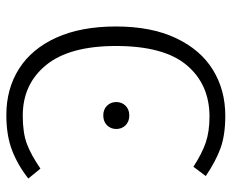

<svg xmlns="http://www.w3.org/2000/svg" viewBox="-84 -652 747 620"><g transform="rotate(90 290.0 -342.5)"><path d="M549 -633 519 -593Q476 -621 440.5 -633Q405 -645 357 -645Q253 -645 191 -571.5Q129 -498 129 -343Q129 -193 190.5 -117.5Q252 -42 354 -42Q410 -42 445.5 -55.5Q481 -69 525 -99L557 -60Q514 -26 466 -7.5Q418 11 352 11Q267 11 202.5 -30Q138 -71 102 -150.5Q66 -230 66 -343Q66 -457 103.5 -536.5Q141 -616 206 -656Q271 -696 354 -696Q416 -696 458 -681Q500 -666 549 -633ZM397 -344Q397 -326 385 -314Q373 -302 353 -302Q334 -302 322 -314Q310 -326 310 -344Q310 -362 322 -374Q334 -386 353 -386Q373 -386 385 -374Q397 -362 397 -344Z"/></g></svg>

Font: Fira Sans Light
Style: Regular
Weight: 300
Designer: bBox Type GmbH & Carrois Corporate GbR & Edenspiekermann AG
Foundry: bBox Type GmbH & Carrois Corporate GbR & Edenspiekermann AG
Version: Version 4.301